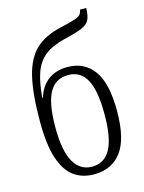

<svg xmlns="http://www.w3.org/2000/svg" viewBox="-118 -840 690 920"><g transform="rotate(-15 227.5 -380.0)"><path d="M233 10Q175 10 133.5 -20Q92 -50 69.5 -118.5Q47 -187 47 -301Q47 -439 67 -522.5Q87 -606 133 -649.5Q179 -693 258 -711Q306 -722 329.5 -729.5Q353 -737 361 -746Q369 -755 371 -770H402Q401 -732 391.5 -712Q382 -692 352.5 -679.5Q323 -667 263 -653Q198 -637 162 -607.5Q126 -578 109.5 -529.5Q93 -481 87 -408H90Q108 -465 147 -492.5Q186 -520 240 -520Q325 -520 371 -456.5Q417 -393 417 -255Q417 -118 369.5 -54Q322 10 233 10ZM233 -28Q295 -28 325 -83.5Q355 -139 355 -255Q355 -373 325.5 -427.5Q296 -482 235 -482Q171 -482 141 -427.5Q111 -373 111 -255Q111 -139 142.5 -83.5Q174 -28 233 -28Z"/></g></svg>

Font: Noto Serif ExtraCondensed Light
Style: Regular
Weight: 300
Width: 2
Designer: Monotype Design Team
Foundry: Monotype Imaging Inc.
Version: Version 2.014; ttfautohint (v1.8.4.7-5d5b)